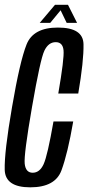

<svg xmlns="http://www.w3.org/2000/svg" viewBox="-26 -798 377 822"><path d="M103.5 4Q210.5 4 237.2 -68.8Q264 -141.5 287.5 -278H203Q177.5 -132 160.8 -95.2Q144 -58.5 114 -58.5Q84 -58.5 79.8 -96.8Q75.5 -135 111 -339.5Q146.5 -544.5 164 -581Q181.5 -617.5 212.5 -617.5Q242.5 -617.5 246 -582.8Q249.5 -548 223.5 -397.5H309Q333 -538 331.5 -609Q330 -680 222 -680Q116.5 -680 87.8 -607.8Q59 -535.5 25.5 -339.5Q-8 -145.5 -5.8 -70.8Q-3.5 4 103.5 4ZM144 -700H189L233.5 -754L259.5 -700H304L265 -777.5H209.5Z"/></svg>

Font: Anybody ExtraCondensed
Style: Italic
Weight: 400
Width: 2
Italic angle: -10°
Version: Version 1.113;gftools[0.9.25]